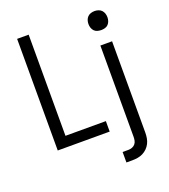

<svg xmlns="http://www.w3.org/2000/svg" viewBox="-167 -854 1046 1188"><g transform="rotate(-20 356.5 -260.0)"><path d="M85 0V-735H161V-69H427V0ZM459 215V146H498Q510 146 522 141.5Q534 137 542 127.5Q550 118 552.5 105.5Q555 93 555 81V-520H632V81Q632 99 629 117Q626 135 618 151Q610 167 597 180Q584 193 568 201Q552 209 534 212Q516 215 498 215ZM594 -608Q581 -608 568.5 -611.5Q556 -615 547.5 -624Q539 -633 535 -645Q531 -657 531 -670Q531 -683 535 -695Q539 -707 547.5 -716Q556 -725 568.5 -729Q581 -733 594 -733Q606 -733 618.5 -729Q631 -725 639.5 -716Q648 -707 652 -695Q656 -683 656 -670Q656 -657 652 -645Q648 -633 639.5 -624Q631 -615 618.5 -611.5Q606 -608 594 -608Z"/></g></svg>

Font: Iosevka QP
Style: Regular
Weight: 400
Designer: Belleve Invis
Foundry: Belleve Invis
Version: Version 20.0.0; ttfautohint (v1.8.4)